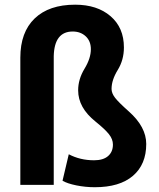

<svg xmlns="http://www.w3.org/2000/svg" viewBox="-20 -781 671 811"><path d="M207 0H65.9V-537.6Q65.9 -645 126.5 -703.1Q187 -761.2 297.4 -761.2Q390.6 -761.2 447 -712.6Q503.4 -664.1 503.4 -580.6Q503.4 -527.8 477.3 -485.4Q451.2 -442.9 451.2 -405.3Q451.2 -387.2 466.1 -367.9Q481 -348.6 523.9 -310.5Q597.7 -245.1 597.7 -172.9Q597.7 -86.4 541.5 -38.3Q485.4 9.8 380.4 9.8Q340.8 9.8 302.2 2Q263.7 -5.9 244.1 -17.6L270.5 -129.4Q318.4 -104 377.4 -104Q416 -104 436.5 -121.8Q457 -139.6 457 -170.4Q457 -192.9 440.2 -214.1Q423.3 -235.4 383.3 -267.6Q310.1 -326.2 310.1 -399.4Q310.1 -446.3 336.9 -490.5Q363.8 -534.7 363.8 -573.2Q363.8 -607.4 342 -627.7Q320.3 -647.9 287.1 -647.9Q209.5 -647.9 207 -543.9Z"/></svg>

Font: RobotoInd
Style: Bold
Weight: 700
Designer: Google
Version: Version 2.001150; 2014